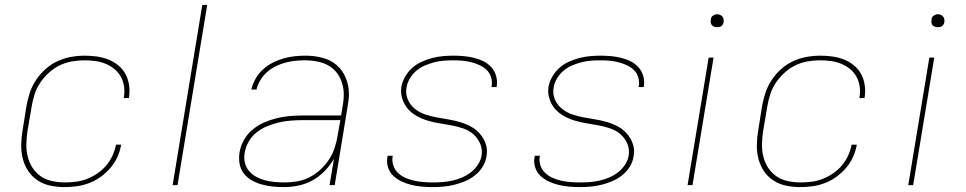

<svg xmlns="http://www.w3.org/2000/svg" viewBox="-20 -755 3940 783"><path d="M243 8Q213 8 185 2Q157 -4 134 -19Q111 -34 95.5 -57Q80 -80 73 -107.5Q66 -135 66.5 -164.5Q67 -194 72 -223L88 -323Q93 -351 102 -378Q111 -405 127.5 -429.5Q144 -454 166.5 -474Q189 -494 215.5 -506Q242 -518 270 -523Q298 -528 326 -528Q351 -528 375.5 -524.5Q400 -521 422.5 -512Q445 -503 463 -488Q481 -473 492 -452.5Q503 -432 506.5 -407.5Q510 -383 506 -357L505 -355H484L485 -357Q489 -380 486 -401.5Q483 -423 473 -441.5Q463 -460 446.5 -473.5Q430 -487 410.5 -495Q391 -503 369 -506Q347 -509 324 -509Q299 -509 273 -504.5Q247 -500 223.5 -488.5Q200 -477 179.5 -458.5Q159 -440 144 -417.5Q129 -395 121 -370Q113 -345 109 -320L92 -220Q88 -194 87.5 -167.5Q87 -141 93 -116.5Q99 -92 112.5 -71Q126 -50 146.5 -36Q167 -22 193 -16.5Q219 -11 245 -11Q268 -11 290.5 -14Q313 -17 335 -25.5Q357 -34 377.5 -48Q398 -62 413.5 -80.5Q429 -99 439 -121Q449 -143 453 -165H474Q470 -140 459 -115.5Q448 -91 430.5 -70.5Q413 -50 391 -34Q369 -18 344 -8.5Q319 1 293.5 4.5Q268 8 243 8Z M684 0 805 -735H825L704 0Z M1137 8Q1114 8 1091 5.5Q1068 3 1046.5 -3Q1025 -9 1006 -20Q987 -31 974 -48Q961 -65 957 -87.5Q953 -110 957 -134Q961 -159 974.5 -183.5Q988 -208 1009.5 -226Q1031 -244 1056 -255Q1081 -266 1107 -272.5Q1133 -279 1159 -281.5Q1185 -284 1211 -284H1371L1378 -326Q1380 -337 1381 -348Q1382 -359 1382 -369V-370Q1382 -401 1370.5 -429Q1359 -457 1337 -475.5Q1315 -494 1285.5 -501.5Q1256 -509 1224 -509Q1204 -509 1184 -507Q1164 -505 1143.5 -499.5Q1123 -494 1104 -484.5Q1085 -475 1069 -461Q1053 -447 1042 -428.5Q1031 -410 1026 -390H1005Q1010 -412 1022 -433.5Q1034 -455 1052 -471.5Q1070 -488 1091.5 -499Q1113 -510 1135.5 -516.5Q1158 -523 1180.5 -525.5Q1203 -528 1226 -528Q1261 -528 1294.5 -519.5Q1328 -511 1352.5 -490Q1377 -469 1390 -437.5Q1403 -406 1403 -372Q1403 -359 1401.5 -347Q1400 -335 1398 -323L1345 0H1324L1342 -108Q1327 -81 1304 -57.5Q1281 -34 1253.5 -19Q1226 -4 1196 2Q1166 8 1137 8ZM1141 -11Q1166 -11 1192 -15.5Q1218 -20 1242 -32Q1266 -44 1286.5 -63Q1307 -82 1322 -105Q1337 -128 1345 -153Q1353 -178 1357 -203L1368 -265H1211Q1188 -265 1164 -263Q1140 -261 1116.5 -255.5Q1093 -250 1070 -240.5Q1047 -231 1027 -215.5Q1007 -200 994.5 -178Q982 -156 978 -133Q974 -112 978.5 -92.5Q983 -73 995 -58.5Q1007 -44 1024 -34.5Q1041 -25 1060 -20Q1079 -15 1099.5 -13Q1120 -11 1141 -11Z M1744 8Q1722 8 1700 6Q1678 4 1657.5 -1Q1637 -6 1618 -15Q1599 -24 1584 -38Q1569 -52 1562.5 -72.5Q1556 -93 1560 -115L1561 -120H1582L1581 -116Q1578 -97 1584.5 -79Q1591 -61 1604 -49Q1617 -37 1634 -29.5Q1651 -22 1669.5 -18Q1688 -14 1707.5 -12.5Q1727 -11 1746 -11Q1766 -11 1785.5 -12.5Q1805 -14 1825 -18.5Q1845 -23 1864 -31Q1883 -39 1900 -52Q1917 -65 1929 -83.5Q1941 -102 1944 -121Q1948 -147 1938 -169.5Q1928 -192 1910.5 -207.5Q1893 -223 1869.5 -231Q1846 -239 1822 -243.5Q1798 -248 1773 -252Q1748 -256 1724.5 -263Q1701 -270 1679.5 -282Q1658 -294 1643 -311.5Q1628 -329 1620.5 -352.5Q1613 -376 1617 -402Q1621 -423 1633 -443.5Q1645 -464 1662 -479Q1679 -494 1700.5 -503.5Q1722 -513 1743 -518.5Q1764 -524 1786 -526Q1808 -528 1829 -528Q1851 -528 1872 -526Q1893 -524 1913.5 -519Q1934 -514 1952 -505Q1970 -496 1983.5 -481Q1997 -466 2003 -446Q2009 -426 2006 -405L2005 -400H1984L1985 -404Q1988 -423 1982.5 -440.5Q1977 -458 1964.5 -470Q1952 -482 1935.5 -489.5Q1919 -497 1901 -501.5Q1883 -506 1865 -507.5Q1847 -509 1828 -509Q1809 -509 1789.5 -507.5Q1770 -506 1751 -501Q1732 -496 1713 -488Q1694 -480 1678.5 -467Q1663 -454 1652 -436Q1641 -418 1638 -399Q1633 -373 1642.5 -350.5Q1652 -328 1670.5 -312.5Q1689 -297 1712 -289Q1735 -281 1759.5 -276.5Q1784 -272 1808.5 -268Q1833 -264 1856.5 -257Q1880 -250 1901 -238.5Q1922 -227 1937.5 -209Q1953 -191 1961 -167.5Q1969 -144 1964 -118Q1961 -96 1948.5 -75.5Q1936 -55 1917 -40Q1898 -25 1876.5 -16Q1855 -7 1833 -1.5Q1811 4 1788.5 6Q1766 8 1744 8Z M2344 8Q2322 8 2300 6Q2278 4 2257.5 -1Q2237 -6 2218 -15Q2199 -24 2184 -38Q2169 -52 2162.5 -72.5Q2156 -93 2160 -115L2161 -120H2182L2181 -116Q2178 -97 2184.5 -79Q2191 -61 2204 -49Q2217 -37 2234 -29.5Q2251 -22 2269.5 -18Q2288 -14 2307.5 -12.5Q2327 -11 2346 -11Q2366 -11 2385.5 -12.5Q2405 -14 2425 -18.5Q2445 -23 2464 -31Q2483 -39 2500 -52Q2517 -65 2529 -83.5Q2541 -102 2544 -121Q2548 -147 2538 -169.5Q2528 -192 2510.5 -207.5Q2493 -223 2469.5 -231Q2446 -239 2422 -243.5Q2398 -248 2373 -252Q2348 -256 2324.5 -263Q2301 -270 2279.5 -282Q2258 -294 2243 -311.5Q2228 -329 2220.5 -352.5Q2213 -376 2217 -402Q2221 -423 2233 -443.5Q2245 -464 2262 -479Q2279 -494 2300.5 -503.5Q2322 -513 2343 -518.5Q2364 -524 2386 -526Q2408 -528 2429 -528Q2451 -528 2472 -526Q2493 -524 2513.5 -519Q2534 -514 2552 -505Q2570 -496 2583.5 -481Q2597 -466 2603 -446Q2609 -426 2606 -405L2605 -400H2584L2585 -404Q2588 -423 2582.5 -440.5Q2577 -458 2564.5 -470Q2552 -482 2535.5 -489.5Q2519 -497 2501 -501.5Q2483 -506 2465 -507.5Q2447 -509 2428 -509Q2409 -509 2389.5 -507.5Q2370 -506 2351 -501Q2332 -496 2313 -488Q2294 -480 2278.5 -467Q2263 -454 2252 -436Q2241 -418 2238 -399Q2233 -373 2242.5 -350.5Q2252 -328 2270.5 -312.5Q2289 -297 2312 -289Q2335 -281 2359.5 -276.5Q2384 -272 2408.5 -268Q2433 -264 2456.5 -257Q2480 -250 2501 -238.5Q2522 -227 2537.5 -209Q2553 -191 2561 -167.5Q2569 -144 2564 -118Q2561 -96 2548.5 -75.5Q2536 -55 2517 -40Q2498 -25 2476.5 -16Q2455 -7 2433 -1.5Q2411 4 2388.5 6Q2366 8 2344 8Z M2784 0 2870 -520H2890L2804 0ZM2904 -644Q2898 -644 2892.5 -646Q2887 -648 2883 -652.5Q2879 -657 2878.5 -663.5Q2878 -670 2879 -676Q2879 -681 2881.5 -685Q2884 -689 2888 -691.5Q2892 -694 2896 -695.5Q2900 -697 2905 -697Q2911 -697 2916.5 -694.5Q2922 -692 2926 -687.5Q2930 -683 2931 -676.5Q2932 -670 2931 -664Q2930 -659 2927.5 -655Q2925 -651 2921.5 -648.5Q2918 -646 2913.5 -645Q2909 -644 2904 -644Z M3243 8Q3213 8 3185 2Q3157 -4 3134 -19Q3111 -34 3095.5 -57Q3080 -80 3073 -107.5Q3066 -135 3066.5 -164.5Q3067 -194 3072 -223L3088 -323Q3093 -351 3102 -378Q3111 -405 3127.5 -429.5Q3144 -454 3166.5 -474Q3189 -494 3215.5 -506Q3242 -518 3270 -523Q3298 -528 3326 -528Q3351 -528 3375.5 -524.5Q3400 -521 3422.5 -512Q3445 -503 3463 -488Q3481 -473 3492 -452.5Q3503 -432 3506.5 -407.5Q3510 -383 3506 -357L3505 -355H3484L3485 -357Q3489 -380 3486 -401.5Q3483 -423 3473 -441.5Q3463 -460 3446.5 -473.5Q3430 -487 3410.5 -495Q3391 -503 3369 -506Q3347 -509 3324 -509Q3299 -509 3273 -504.5Q3247 -500 3223.5 -488.5Q3200 -477 3179.5 -458.5Q3159 -440 3144 -417.5Q3129 -395 3121 -370Q3113 -345 3109 -320L3092 -220Q3088 -194 3087.5 -167.5Q3087 -141 3093 -116.5Q3099 -92 3112.5 -71Q3126 -50 3146.5 -36Q3167 -22 3193 -16.5Q3219 -11 3245 -11Q3268 -11 3290.5 -14Q3313 -17 3335 -25.5Q3357 -34 3377.5 -48Q3398 -62 3413.5 -80.5Q3429 -99 3439 -121Q3449 -143 3453 -165H3474Q3470 -140 3459 -115.5Q3448 -91 3430.5 -70.5Q3413 -50 3391 -34Q3369 -18 3344 -8.5Q3319 1 3293.5 4.5Q3268 8 3243 8Z M3684 0 3770 -520H3790L3704 0ZM3804 -644Q3798 -644 3792.5 -646Q3787 -648 3783 -652.5Q3779 -657 3778.5 -663.5Q3778 -670 3779 -676Q3779 -681 3781.5 -685Q3784 -689 3788 -691.5Q3792 -694 3796 -695.5Q3800 -697 3805 -697Q3811 -697 3816.5 -694.5Q3822 -692 3826 -687.5Q3830 -683 3831 -676.5Q3832 -670 3831 -664Q3830 -659 3827.5 -655Q3825 -651 3821.5 -648.5Q3818 -646 3813.5 -645Q3809 -644 3804 -644Z"/></svg>

Font: Iosevka Aile Thin Oblique
Style: Regular
Weight: 100
Italic angle: -9°
Designer: Belleve Invis
Foundry: Belleve Invis
Version: Version 31.1.0; ttfautohint (v1.8.4)